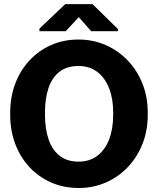

<svg xmlns="http://www.w3.org/2000/svg" viewBox="-20 -916 775 946"><path d="M367.7 10.3Q293.9 10.3 232.2 -16.8Q170.4 -43.9 125 -92.8Q79.6 -141.6 54.9 -207.3Q30.3 -272.9 30.3 -350.1V-361.3Q30.3 -438 54.9 -503.4Q79.6 -568.8 124.8 -617.7Q169.9 -666.5 231.4 -693.8Q293 -721.2 366.7 -721.2Q439 -721.2 501 -693.8Q563 -666.5 609.6 -617.7Q656.2 -568.8 682.1 -503.4Q708 -438 708 -361.3V-350.1Q708 -272.9 682.1 -207.3Q656.2 -141.6 609.9 -92.8Q563.5 -43.9 501.5 -16.8Q439.5 10.3 367.7 10.3ZM367.7 -119.6Q421.4 -119.6 459.5 -148.4Q497.6 -177.2 517.6 -229Q537.6 -280.8 537.6 -350.1V-362.3Q537.6 -430.2 517.3 -481.7Q497.1 -533.2 459 -562Q420.9 -590.8 366.7 -590.8Q309.6 -590.8 273.2 -562.5Q236.8 -534.2 219.2 -482.9Q201.7 -431.6 201.7 -362.3V-350.1Q201.7 -280.8 219.5 -228.8Q237.3 -176.8 274.2 -148.2Q311 -119.6 367.7 -119.6ZM174.3 -762.2V-774.9L301.3 -895.5H436L561 -772.9V-762.2H429.2L368.2 -831.5L303.7 -762.2Z"/></svg>

Font: Roboto Slab LO Black
Style: Regular
Weight: 900
Designer: Google
Version: Version 2.000